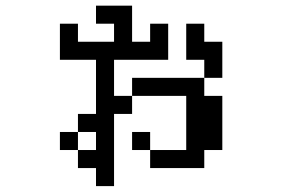

<svg xmlns="http://www.w3.org/2000/svg" viewBox="-20 -504 1040 665"><path d="M437.5 15.6V-46.9H500V15.6ZM187.5 -296.9V-421.9H250V-359.4H375V-421.9H312.5V-484.4H437.5V-359.4H500V-421.9H562.5V-296.9H375V-171.9H437.5V-234.4H687.5V-171.9H750V15.6H687.5V78.1H500V15.6H625V-171.9H437.5V-109.4H375V140.6H312.5V78.1H250V15.6H312.5V-46.9H250V-109.4H312.5V-296.9ZM187.5 15.6V-46.9H250V15.6ZM687.5 -234.4V-296.9H625V-421.9H687.5V-359.4H750V-234.4Z"/></svg>

Font: KH Dot Dougenzaka 16
Style: Regular
Weight: 400
Designer: Original version for X68000 by Keitarou Hiraki (http://hp.vector.co.jp/authors/VA000874/) / TrueType conversion by Homem
Version: Version 1.00.20150527